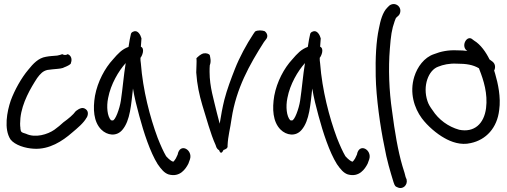

<svg xmlns="http://www.w3.org/2000/svg" viewBox="-20 -716 2511 950"><path d="M81 -83C79 -95 79 -111 81 -132C89 -208 132 -281 164 -330C180 -352 193 -365 215 -370C222 -371 234 -372 240 -373C254 -375 277 -375 292 -380H293V-381C336 -397 331 -405 331 -405C338 -423 332 -442 315 -448C306 -442 297 -443 288 -448C278 -445 276 -443 263 -441C244 -439 227 -439 207 -435C170 -429 144 -401 120 -371C86 -331 52 -270 33 -218C15 -165 -2 -78 32 -26C54 2 105 18 149 20C224 24 288 -17 337 -60C362 -81 395 -108 409 -135H410C415 -146 422 -169 397 -180C379 -188 354 -165 354 -165C343 -149 318 -128 294 -111C281 -99 266 -86 249 -74C216 -51 155 -32 109 -54C86 -61 83 -62 81 -79Z M677 -485C678 -498 679 -514 680 -526C676 -542 662 -569 641 -560C634 -558 630 -554 628 -549C625 -536 619 -508 616 -484C583 -472 564 -451 539 -422C499 -379 463 -312 450 -242C439 -177 443 -113 481 -75C510 -46 556 -39 585 -73C625 -119 629 -202 638 -278C645 -234 657 -187 669 -143C691 -61 723 37 760 96C778 122 793 140 814 147C871 163 899 119 912 94L920 72C935 25 870 -12 859 49L850 68C847 73 839 85 836 84L835 83H834C830 82 817 74 802 57C789 35 775 4 760 -34C722 -136 687 -270 677 -402C675 -413 675 -421 675 -430C682 -437 699 -475 677 -485ZM602 -404C592 -344 587 -277 578 -218C572 -178 550 -118 537 -120C536 -120 533 -120 529 -121C511 -140 506 -188 515 -231C528 -300 567 -365 602 -404Z M1106 4C1108 -44 1119 -78 1126 -130C1149 -279 1214 -395 1286 -508L1296 -521C1309 -536 1301 -554 1289 -562C1277 -566 1255 -568 1242 -560L1233 -547C1200 -497 1165 -433 1142 -374C1124 -328 1103 -273 1090 -222C1081 -186 1073 -142 1067 -104C1063 -119 1058 -139 1053 -158C1038 -223 1017 -286 1017 -360C1017 -372 1017 -383 1018 -393C1026 -413 1020 -432 1018 -443C1014 -450 1001 -454 988 -452C971 -448 959 -434 956 -432L951 -427L952 -429C954 -410 951 -384 951 -359V-357C955 -297 966 -247 981 -196C1002 -130 1021 -55 1047 2C1049 6 1050 20 1064 27C1071 47 1079 41 1086 26C1096 23 1108 17 1106 6Z M1564 -485C1565 -498 1566 -514 1567 -526C1563 -542 1549 -569 1528 -560C1521 -558 1517 -554 1515 -549C1512 -536 1506 -508 1503 -484C1470 -472 1451 -451 1426 -422C1386 -379 1350 -312 1337 -242C1326 -177 1330 -113 1368 -75C1397 -46 1443 -39 1472 -73C1512 -119 1516 -202 1525 -278C1532 -234 1544 -187 1556 -143C1578 -61 1610 37 1647 96C1665 122 1680 140 1701 147C1758 163 1786 119 1799 94L1807 72C1822 25 1757 -12 1746 49L1737 68C1734 73 1726 85 1723 84L1722 83H1721C1717 82 1704 74 1689 57C1676 35 1662 4 1647 -34C1609 -136 1574 -270 1564 -402C1562 -413 1562 -421 1562 -430C1569 -437 1586 -475 1564 -485ZM1489 -404C1479 -344 1474 -277 1465 -218C1459 -178 1437 -118 1424 -120C1423 -120 1420 -120 1416 -121C1398 -140 1393 -188 1402 -231C1415 -300 1454 -365 1489 -404Z M1945 210C1973 225 1998 199 1992 173V172L1987 160C1985 151 1980 132 1971 105C1949 30 1933 -65 1920 -166C1905 -267 1901 -377 1909 -475C1914 -539 1918 -570 1933 -612C1937 -624 1940 -629 1941 -629L1942 -630L1952 -639C1958 -645 1961 -654 1961 -663C1961 -682 1945 -696 1928 -696C1919 -696 1910 -692 1905 -687L1896 -678C1873 -655 1862 -613 1855 -576C1841 -512 1837 -428 1839 -339C1841 -233 1862 -86 1881 4C1894 78 1911 132 1927 185C1934 207 1938 207 1945 210Z M2067 -131C2096 -92 2141 -54 2179 -33C2212 -14 2260 4 2309 -8C2385 -24 2440 -83 2450 -172C2459 -235 2444 -303 2430 -351L2425 -367C2432 -380 2432 -399 2417 -411L2402 -422C2385 -457 2358 -496 2326 -515L2318 -521C2292 -545 2260 -492 2288 -467H2289L2292 -464C2277 -466 2260 -467 2241 -467C2199 -469 2162 -462 2127 -448C2079 -432 2045 -385 2030 -337C2005 -257 2030 -181 2067 -131ZM2148 -386C2172 -396 2205 -403 2239 -401H2240C2286 -401 2320 -396 2350 -378L2352 -372C2373 -319 2394 -252 2385 -181C2375 -103 2326 -59 2252 -74C2198 -89 2150 -124 2120 -171C2109 -186 2100 -200 2095 -216C2070 -291 2100 -369 2148 -386Z"/></svg>

Font: Stray Cat
Style: ExBdCn
Weight: 800
Version: Version 1.0